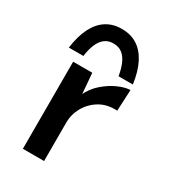

<svg xmlns="http://www.w3.org/2000/svg" viewBox="-161 -719 706 800"><g transform="rotate(30 191.5 -319.5)"><path d="M171 -419 181 -299 176 -315Q193 -353 224 -380Q255 -407 288.5 -421.5Q322 -436 345 -436L340 -334Q292 -337 256.5 -316Q221 -295 201 -260Q181 -225 181 -185V0H79V-419ZM187 -639Q231 -639 262.5 -618.5Q294 -598 314 -558.5Q334 -519 342 -461H273Q268 -493 257.5 -517.5Q247 -542 230 -555.5Q213 -569 187 -569Q162 -569 145 -555.5Q128 -542 118 -517.5Q108 -493 104 -461H34Q42 -520 62 -559.5Q82 -599 113.5 -619Q145 -639 187 -639Z"/></g></svg>

Font: Josefin Sans Medium
Style: Regular
Weight: 500
Designer: Santiago Orozco
Foundry: Typemade
Version: Version 2.001